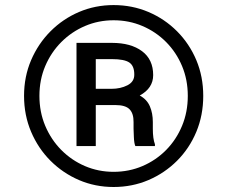

<svg xmlns="http://www.w3.org/2000/svg" viewBox="-20 -742 914 772"><path d="M76.7 -356.5Q76.7 -433.9 105.1 -500.2Q133.5 -566.4 183.2 -616.3Q233 -666.2 297.9 -693.9Q362.9 -721.6 436.8 -721.6Q511.4 -721.6 576.7 -693.9Q642 -666.2 691.8 -616.3Q741.5 -566.4 769.4 -500.2Q797.2 -433.9 797.2 -356.5Q797.2 -278.8 769.4 -212Q741.5 -145.2 691.8 -95.5Q642 -45.8 576.7 -17.9Q511.4 9.9 436.8 9.9Q362.9 9.9 297.9 -17.9Q233 -45.8 183.2 -95.5Q133.5 -145.2 105.1 -212Q76.7 -278.8 76.7 -356.5ZM138.5 -356.5Q138.5 -291.5 161.9 -236Q185.4 -180.4 226.6 -138.8Q267.8 -97.3 321.7 -74.2Q375.7 -51.1 436.8 -51.1Q498.6 -51.1 552.7 -74.2Q606.9 -97.3 647.9 -138.8Q688.9 -180.4 712 -236Q735.1 -291.5 735.1 -356.5Q735.1 -421.2 712 -476.4Q688.9 -531.6 647.9 -573Q606.9 -614.3 552.7 -637.4Q498.6 -660.5 436.8 -660.5Q375.7 -660.5 321.7 -637.4Q267.8 -614.3 226.6 -573Q185.4 -531.6 161.9 -476.4Q138.5 -421.2 138.5 -356.5ZM443.9 -319.6H365.1V-154.8H287.6V-569.6H430Q506.4 -569.6 551.1 -536.2Q595.9 -502.8 595.9 -440Q595.9 -387.4 541.9 -358Q571 -342 582.7 -314.3Q594.5 -286.6 594.5 -251.4V-224.4Q594.5 -183.9 603 -161.9V-154.8H524.1Q519.2 -166.5 518.3 -190.2Q517.4 -213.8 517 -224.4V-251.4Q517.4 -285.5 500.9 -302.6Q484.4 -319.6 443.9 -319.6ZM365.1 -504.3V-384.9H428.6Q464.5 -384.9 492.4 -399.1Q520.2 -413.4 519.9 -441.8Q520.2 -476.9 500 -490.6Q479.8 -504.3 430 -504.3Z"/></svg>

Font: Inter UI Extra Bold
Style: Regular
Weight: 800
Designer: Rasmus Andersson
Foundry: rsms
Version: 3.2;8d6f07862